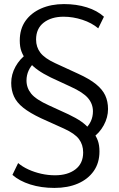

<svg xmlns="http://www.w3.org/2000/svg" viewBox="-20 -733 582 942"><path d="M247 189Q182 189 128.5 172Q75 155 41 125L69 67Q90 85 119.5 98.5Q149 112 182.5 119.5Q216 127 250 127Q312 127 350 98Q388 69 388 15Q388 -23 367.5 -50.5Q347 -78 294 -102L181 -153Q126 -179 94 -204.5Q62 -230 48.5 -260Q35 -290 35 -326Q35 -368 56 -406Q77 -444 112 -469L105 -445Q93 -460 85 -481.5Q77 -503 77 -534Q77 -591 105 -630.5Q133 -670 182 -691.5Q231 -713 294 -713Q355 -713 406 -697Q457 -681 490 -651L462 -594Q430 -621 384 -636Q338 -651 292 -651Q232 -651 194.5 -622Q157 -593 157 -539Q157 -502 178 -474.5Q199 -447 251 -423L364 -371Q419 -346 451 -320Q483 -294 496.5 -264.5Q510 -235 510 -198Q510 -157 489 -118.5Q468 -80 433 -56L440 -79Q452 -65 460 -43Q468 -21 468 10Q468 66 440 106Q412 146 362.5 167.5Q313 189 247 189ZM110 -338Q110 -302 133 -273.5Q156 -245 220 -216L316 -172Q354 -154 379.5 -136Q405 -118 419 -99L395 -98Q436 -134 436 -187Q436 -223 412 -251.5Q388 -280 326 -308L229 -353Q192 -371 166 -389.5Q140 -408 126 -426L150 -427Q131 -410 120.5 -387Q110 -364 110 -338Z"/></svg>

Font: Mulish ExtraLight
Style: Regular
Weight: 400
Version: Version 3.603